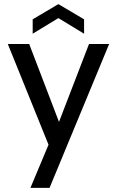

<svg xmlns="http://www.w3.org/2000/svg" viewBox="-20 -714 569 934"><path d="M389 -550 264 -626 139 -550V-620L264 -694L389 -620ZM413 -500H511L221 200H128L216 -10L18 -500H122L267 -121Z"/></svg>

Font: Albert Sans Medium
Style: Regular
Weight: 500
Designer: Andreas Rasmussen
Foundry: a.Foundry
Version: Version 1.025